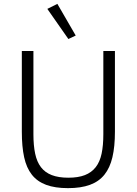

<svg xmlns="http://www.w3.org/2000/svg" viewBox="-20 -962 708 994"><path d="M153 -698V-267Q153 -209 162 -166.5Q171 -124 192 -96.5Q213 -69 248 -55.5Q283 -42 334 -42Q385 -42 419.5 -55.5Q454 -69 475.5 -96.5Q497 -124 506 -166.5Q515 -209 515 -267V-698H575V-280Q575 -203 562 -148Q549 -93 520.5 -57.5Q492 -22 445.5 -5Q399 12 332 12Q265 12 219 -5Q173 -22 145 -57.5Q117 -93 105 -148Q93 -203 93 -280V-698ZM225 -916 277 -942 372 -778 334 -760Z"/></svg>

Font: IBM Plex Sans Thai Looped Light
Style: Regular
Weight: 300
Designer: Mike Abbink, Paul van der Laan, Pieter van Rosmalen, Ben Mitchell, Mark Frömberg
Foundry: Bold Monday
Version: Version 1.1